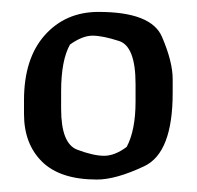

<svg xmlns="http://www.w3.org/2000/svg" viewBox="-20 -691 324 316"><path d="M203.1 -552.7Q203.1 -614.7 176 -623.5Q148.9 -632.3 132.3 -632.3Q115.7 -632.3 95.2 -617.7Q80.6 -591.8 80.6 -540.5V-511.7Q80.6 -454.6 107.2 -444.6Q133.8 -434.6 151.4 -434.6Q168.9 -434.6 188.5 -449.2Q203.1 -476.6 203.1 -523.9ZM139.6 -395.5Q79.1 -395.5 49.3 -424.8Q19.5 -454.1 19.5 -503.4V-525.9Q19.5 -594.7 53.7 -633.1Q87.9 -671.4 142.1 -671.4Q229 -671.4 246.6 -630.4Q264.2 -589.4 264.2 -561V-538.1Q264.2 -439.5 217.5 -417.5Q170.9 -395.5 139.6 -395.5Z"/></svg>

Font: NoticiaText-Regular
Style: Regular
Weight: 400
Designer: JM Sole
Foundry: JM Sole
Version: Version 1.003